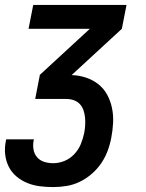

<svg xmlns="http://www.w3.org/2000/svg" viewBox="-25 -550 595 780"><path d="M191 210Q163 210 136 206.5Q109 203 85 193Q61 183 41.5 166.5Q22 150 10.5 127Q-1 104 -4 77Q-7 50 -1 22L0 16H113L112 19Q108 38 111 56.5Q114 75 125.5 88.5Q137 102 154.5 107.5Q172 113 191 113Q214 113 236.5 104Q259 95 276.5 76.5Q294 58 303 36Q312 14 317 -9Q320 -25 321 -41Q322 -57 320.5 -72.5Q319 -88 314 -102.5Q309 -117 299 -127.5Q289 -138 274.5 -143Q260 -148 244 -148H118L137 -246L340 -433H91L110 -530H489L470 -433L266 -245Q297 -244 325 -234.5Q353 -225 375 -207.5Q397 -190 410.5 -165Q424 -140 430 -111Q436 -82 434.5 -51.5Q433 -21 427 10Q422 37 412 63.5Q402 90 386 113.5Q370 137 347.5 156.5Q325 176 299 188.5Q273 201 245.5 205.5Q218 210 191 210Z"/></svg>

Font: Lode
Style: Bold Italic
Weight: 700
Italic angle: -11°
Monospace: yes
Designer: Belleve Invis
Foundry: Belleve Invis
Version: Version 29.2.0; ttfautohint (v1.8.3)